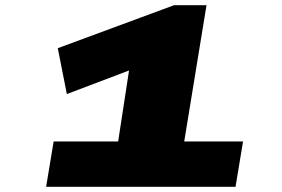

<svg xmlns="http://www.w3.org/2000/svg" viewBox="-20 -721 1088 741"><path d="M158 0 187 -175H436L478 -449L238 -358L203 -535L652 -701H777L691 -175H918L889 0Z"/></svg>

Font: Georama ExtraExtended ExtraBold
Style: Italic
Weight: 800
Width: 8
Italic angle: -9°
Designer: Jean-Baptiste Levee
Foundry: Production Type
Version: Version 1.000